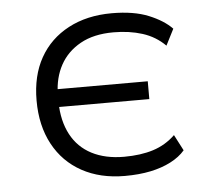

<svg xmlns="http://www.w3.org/2000/svg" viewBox="-43 -548 640 601"><g transform="rotate(-5 277.0 -247.5)"><path d="M326 8Q249 8 191.5 -23.5Q134 -55 102.5 -113.5Q71 -172 71 -251Q71 -329 102.5 -385Q134 -441 192.5 -472Q251 -503 329 -503Q398 -503 444.5 -484Q491 -465 517 -438L491 -387Q461 -417 420 -430Q379 -443 329 -443Q267 -443 225 -419.5Q183 -396 161.5 -356.5Q140 -317 139 -266L129 -281H423V-225H129L139 -240Q140 -181 162.5 -138.5Q185 -96 227.5 -74Q270 -52 329 -52Q381 -52 420.5 -64.5Q460 -77 490 -106L516 -56Q499 -36 471 -21.5Q443 -7 407 0.5Q371 8 326 8Z"/></g></svg>

Font: Nunito Sans 7pt Light
Style: Regular
Weight: 300
Designer: Vernon Adams
Foundry: Vernon Adams
Version: Version 3.101;gftools[0.9.27]